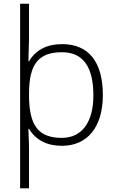

<svg xmlns="http://www.w3.org/2000/svg" viewBox="-20 -780 635 1040"><path d="M133.8 -448.2 137.2 -568.8V-759.8H88.9V240.2H137.2V38.1C137.2 9.3 136.7 -17.1 135.3 -41L133.8 -82H137.2C174.8 -21 234.4 9.8 315.9 9.8C452.6 9.8 537.1 -90.8 537.1 -265.1C537.1 -444.8 460 -541 316.9 -541C234.4 -541 174.3 -510.3 137.2 -448.2ZM314.9 -33.2C189.5 -33.2 137.2 -98.1 137.2 -264.2V-272.9C137.2 -435.1 190.4 -497.1 315.9 -497.1C429.2 -497.1 485.8 -418.9 485.8 -263.2C485.8 -118.2 423.8 -33.2 314.9 -33.2Z"/></svg>

Font: Open Sans 300
Style: Regular
Weight: 300
Foundry: Ascender Corporation
Version: Version 1.100;PS 001.100;hotconv 1.0.88;makeotf.lib2.5.64775